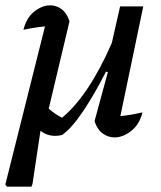

<svg xmlns="http://www.w3.org/2000/svg" viewBox="-31 -509 603 721"><path d="M87 192H-5L-11 184L138 -410Q91 -405 57 -397Q68 -442 97.5 -465.5Q127 -489 158 -489Q181 -489 200.5 -474.5Q220 -460 230 -429L152 -101Q177 -79 202 -67Q251 -107 298.5 -178Q346 -249 389 -348L420 -485H507L421 -73Q462 -77 504 -87Q493 -42 462 -17.5Q431 7 399 7Q375 7 354.5 -8Q334 -23 324 -54L374 -238L367 -240Q324 -155 280.5 -90.5Q237 -26 202 -2Q155 9 121 -18L91 182Z"/></svg>

Font: Piazzolla Medium
Style: Italic
Weight: 500
Italic angle: -11.3°
Designer: Juan Pablo del Peral
Foundry: Huerta Tipografica
Version: Version 1.330